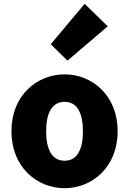

<svg xmlns="http://www.w3.org/2000/svg" viewBox="-20 -973 677 1007"><path d="M319 14C463 14 597 -96 597 -285C597 -473 463 -583 319 -583C174 -583 40 -473 40 -285C40 -96 174 14 319 14ZM319 -130C252 -130 222 -190 222 -285C222 -379 252 -439 319 -439C385 -439 415 -379 415 -285C415 -190 385 -130 319 -130ZM334 -655 545 -835 424 -953 246 -741Z"/></svg>

Font: Noto Sans KR Black
Style: Regular
Weight: 900
Designer: Ryoko NISHIZUKA 西塚涼子 (kana, bopomofo & ideographs); Paul D. Hunt (Latin, Greek & Cyrillic); Sandoll Communications 산돌커뮤니
Foundry: Adobe
Version: Version 2.004;hotconv 1.0.118;makeotfexe 2.5.65603